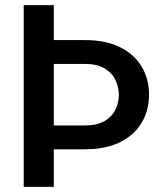

<svg xmlns="http://www.w3.org/2000/svg" viewBox="-20 -731 641 751"><path d="M72.8 -710.9H190.4V-574.2H312Q393.1 -574.2 449 -546.6Q504.9 -519 533.9 -470.7Q563 -422.4 563 -360.4Q563 -298.8 533.9 -250.5Q504.9 -202.1 449 -174.6Q393.1 -147 312 -147H190.4V0H72.8ZM312 -481H190.4V-240.2H312Q359.4 -240.2 388.7 -257.3Q418 -274.4 431.4 -301.8Q444.8 -329.1 444.8 -359.4Q444.8 -390.6 431.4 -418.5Q418 -446.3 388.7 -463.6Q359.4 -481 312 -481Z"/></svg>

Font: Vazirmatn RD UI FD Medium
Style: Regular
Weight: 500
Designer: Saber Rastikerdar
Foundry: Saber Rastikerdar
Version: Version 33.003